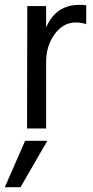

<svg xmlns="http://www.w3.org/2000/svg" viewBox="-40 -532 386 795"><path d="M151 0H72L73 -507H151V-418Q191 -512 289 -512Q307 -512 317 -510V-432Q296 -439 274 -439Q221 -439 186 -390Q151 -341 151 -277ZM45 243H-20L64 51H156Z"/></svg>

Font: Hind Vadodara
Style: Regular
Weight: 400
Designer: Hitesh Malaviya
Foundry: Indian Type Foundry
Version: Version 0.702;PS 1.0;hotconv 1.0.81;makeotf.lib2.5.63406